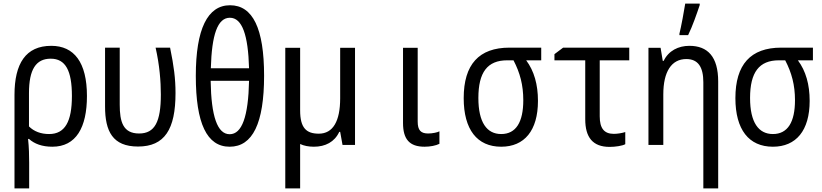

<svg xmlns="http://www.w3.org/2000/svg" viewBox="-20 -800 4540 1060"><path d="M60 -276V240H141V98C141 59 140 13 135 -33H140C170 -6 212 10 269 10C400 10 460 -96 460 -270C460 -456 389 -547 263 -547C122 -547 60 -449 60 -276ZM251 -60C206 -60 168 -74 140 -102V-286C140 -416 178 -476 260 -476C342 -476 377 -410 377 -270C377 -129 339 -60 251 -60Z M742 9C889 9 949 -86 949 -286C949 -366 940 -435 919 -537H839C861 -440 868 -350 868 -278C868 -128 835 -63 748 -63C659 -63 641 -128 641 -222V-537H560V-212C560 -75 602 9 742 9Z M1248 10C1375 10 1438 -120 1438 -382C1438 -642 1376 -771 1250 -771C1126 -771 1061 -640 1061 -381C1061 -119 1122 10 1248 10ZM1355 -423H1144C1149 -608 1181 -702 1249 -702C1317 -702 1350 -607 1355 -423ZM1248 -59C1180 -59 1146 -158 1143 -354H1355C1351 -157 1316 -59 1248 -59Z M1713 10C1776 10 1827 -16 1853 -72H1858L1871 0H1940V-536H1858V-257C1858 -132 1819 -62 1740 -62C1671 -62 1637 -94 1637 -190V-536H1555V240H1637V-5C1658 5 1684 10 1713 10Z M2324 10C2355 10 2386 4 2406 -6V-75C2396 -69 2367 -63 2344 -63C2303 -63 2286 -81 2286 -129V-536H2205V-121C2205 -31 2241 10 2324 10Z M2747 10C2875 10 2950 -79 2950 -243C2950 -333 2929 -408 2885 -467H2968V-537H2793C2624 -537 2540 -444 2540 -258C2540 -85 2614 10 2747 10ZM2747 -60C2668 -60 2621 -124 2621 -259C2621 -401 2671 -467 2780 -467H2815C2851 -398 2869 -330 2869 -247C2869 -126 2829 -60 2747 -60Z M3346 11C3377 11 3417 5 3432 -4V-71C3414 -65 3388 -61 3369 -61C3315 -61 3291 -92 3291 -158V-467H3454V-537H3089L3041 -501V-467H3211V-142C3211 -42 3252 11 3346 11Z M3731 -614V-606H3779C3803 -655 3827 -724 3843 -772V-780H3763C3759 -751 3739 -644 3731 -614ZM3560 0H3642V-279C3642 -404 3687 -474 3769 -474C3834 -474 3863 -430 3863 -346V240H3945V-350C3945 -487 3887 -547 3786 -547C3725 -547 3671 -520 3644 -464H3639L3627 -536H3560Z M4247 10C4375 10 4450 -79 4450 -243C4450 -333 4429 -408 4385 -467H4468V-537H4293C4124 -537 4040 -444 4040 -258C4040 -85 4114 10 4247 10ZM4247 -60C4168 -60 4121 -124 4121 -259C4121 -401 4171 -467 4280 -467H4315C4351 -398 4369 -330 4369 -247C4369 -126 4329 -60 4247 -60Z"/></svg>

Font: Noto Sans Mono ExtraCondensed
Style: Regular
Weight: 400
Width: 2
Designer: Monotype Design Team
Foundry: Monotype Imaging Inc.
Version: Version 2.014